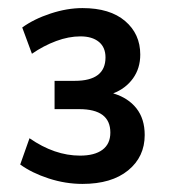

<svg xmlns="http://www.w3.org/2000/svg" viewBox="-20 -736 420 475"><path d="M338 -402Q338 -348 297 -314.5Q256 -281 184 -281Q142 -281 100.5 -294.5Q59 -308 30 -329L53 -394Q115 -351 178 -351Q214 -351 233.5 -365.5Q253 -380 253 -408Q253 -466 176 -466H115V-536H165Q241 -536 241 -594Q241 -619 224.5 -632.5Q208 -646 179 -646Q150 -646 119 -634.5Q88 -623 59 -603L35 -668Q64 -689 105 -702.5Q146 -716 184 -716Q252 -716 289.5 -684Q327 -652 327 -601Q327 -567 309 -542Q291 -517 260 -505Q297 -494 317.5 -468Q338 -442 338 -402Z"/></svg>

Font: Muli SemiBold
Style: Regular
Weight: 600
Designer: Vernon Adams
Foundry: Vernon Adams
Version: Version 2.000